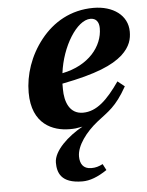

<svg xmlns="http://www.w3.org/2000/svg" viewBox="-53 -545 638 831"><g transform="rotate(-5 266.0 -130.0)"><path d="M73 -161C73 -23 164 12 236 12C258 12 265 11 292 6C228 41 164 100 164 151C164 193 177 242 272 242C304 242 339 229 379 202L365 175C347 184 334 188 315 188C279 188 266 164 266 133C266 87 307 31 360 -11C408 -49 442 -66 490 -152L460 -176C407 -100 360 -54 300 -54C241 -54 222 -109 222 -163V-187C372 -216 443 -248 486 -286C525 -322 532 -355 532 -386C532 -457 469 -502 384 -502C285 -502 208 -456 154 -388C100 -320 73 -238 73 -161ZM226 -232C240 -347 308 -456 367 -456C391 -456 404 -440 404 -412C404 -334 342 -255 226 -232Z"/></g></svg>

Font: Heuristica
Style: Bold Italic
Weight: 700
Italic angle: -13°
Version: Version 1.0.1